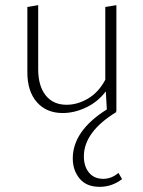

<svg xmlns="http://www.w3.org/2000/svg" viewBox="-20 -434 556 744"><path d="M439 236 453 260Q414 290 366 290Q315 290 288.5 258Q262 226 262 180Q262 73 394 -10L390 -80Q359 -39 313.5 -17.5Q268 4 223 4Q160 4 123 -38Q86 -80 86 -154V-407L128 -414V-166Q128 -101 157 -64.5Q186 -28 238 -28Q280 -28 321 -52Q362 -76 388 -125V-407L431 -414V-3H429L431 0Q305 77 305 172Q305 211 325 235Q345 259 380 259Q412 259 439 236Z"/></svg>

Font: EauTestInfant Light
Style: Regular
Weight: 300
Designer: Christian Thalmann (Catharsis Fonts)
Version: Version 0.001;PS 000.001;hotconv 1.0.88;makeotf.lib2.5.64775